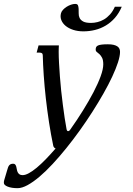

<svg xmlns="http://www.w3.org/2000/svg" viewBox="-151 -750 679 978"><path d="M35.6 -481.9 45.4 -518.6H148.9Q148.4 -511.7 148.2 -503.7Q147.9 -495.6 147.9 -486.3Q147.9 -460.9 149.7 -428.7Q151.4 -396.5 154.1 -360.8Q156.7 -325.2 160.6 -288.1Q164.6 -251 169.2 -215.6Q173.8 -180.2 178.5 -148.4Q183.1 -116.7 188 -92.3Q189.9 -82 195.8 -82Q202.1 -82 207.5 -90.8Q241.2 -138.2 271.5 -187Q301.8 -235.8 325 -280Q348.1 -324.2 361.6 -361.1Q375 -397.9 375 -421.9Q375 -444.3 368.9 -455.8Q362.8 -467.3 355.7 -473.9Q348.6 -480.5 342.5 -484.9Q336.4 -489.3 336.4 -497.6Q336.4 -504.9 338.9 -510Q341.3 -515.1 348.1 -518.3Q355 -521.5 367.2 -522.9Q379.4 -524.4 398.4 -524.4Q416 -524.4 428 -521.5Q439.9 -518.6 447.3 -513.4Q454.6 -508.3 457.5 -501.2Q460.4 -494.1 460.4 -485.8Q460.4 -464.8 450 -432.4Q439.5 -399.9 420.7 -359.6Q401.9 -319.3 376 -273.7Q350.1 -228 319.8 -180.7Q289.6 -133.3 255.6 -85.9Q221.7 -38.6 186.8 4.6Q151.9 47.9 117.2 85.2Q82.5 122.6 50.3 149.9Q18.1 177.2 -10.5 192.9Q-39.1 208.5 -61.5 208.5Q-91.8 208.5 -111.6 200.7Q-131.3 192.9 -131.3 181.6Q-131.3 179.2 -131.1 175.3Q-130.9 171.4 -129.9 168.9L-114.7 117.7Q-112.3 109.4 -110.1 103Q-107.9 96.7 -104.5 92.5Q-101.1 88.4 -96.2 86.2Q-91.3 84 -83.5 84Q-76.7 84 -73.2 88.4Q-69.8 92.8 -68.1 99.1Q-66.4 105.5 -65.2 113Q-64 120.6 -61 127Q-58.1 133.3 -52.2 137.7Q-46.4 142.1 -35.6 142.1Q-22 142.1 -3.7 132.1Q14.6 122.1 36.4 104Q58.1 85.9 82.3 61Q106.4 36.1 132.3 6.3Q128.9 5.4 125 1.5Q121.1 -2.4 120.1 -8.3Q108.4 -64 98.9 -125.7Q89.4 -187.5 82.5 -248.5Q75.7 -309.6 71.8 -366Q67.9 -422.4 66.9 -467.3Q66.9 -475.6 62.7 -478.8Q58.6 -481.9 51.3 -481.9ZM469.2 -715.8Q455.1 -682.6 434.3 -658.9Q413.6 -635.3 387.7 -619.9Q361.8 -604.5 332.8 -597.4Q303.7 -590.3 273.9 -590.3Q245.1 -590.3 221.9 -597.9Q198.7 -605.5 183.3 -618.2Q168 -630.9 161.4 -647.5Q154.8 -664.1 159.7 -682.6Q162.1 -691.9 170.2 -700.4Q178.2 -709 188.7 -715.6Q199.2 -722.2 210.7 -726.1Q222.2 -730 231.9 -730Q243.2 -730 246.1 -722.9Q249 -715.8 249.5 -705.1Q250 -694.3 249.8 -681.6Q249.5 -668.9 254.6 -658.2Q259.8 -647.5 272.9 -640.4Q286.1 -633.3 312.5 -633.3Q328.6 -633.3 345.7 -637.5Q362.8 -641.6 378.9 -651.1Q395 -660.6 409.4 -676.5Q423.8 -692.4 434.1 -715.8Z"/></svg>

Font: Arian AMU Serif
Style: Italic
Weight: 400
Italic angle: -15°
Designer: Ruben Hakobyan (Tarumian)
Foundry: Ruben Hakobyan (Tarumian)
Version: Version 1.002